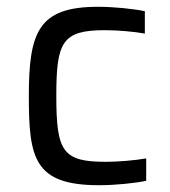

<svg xmlns="http://www.w3.org/2000/svg" viewBox="-20 -538 500 566"><path d="M272 8C320 8 378 2 411 -5V-71C376 -65 328 -61 292 -61C165 -61 146 -91 146 -255C146 -414 163 -449 289 -449C326 -449 374 -445 407 -439V-505C373 -512 316 -518 269 -518C94 -518 65 -445 65 -255C65 -72 80 8 272 8Z"/></svg>

Font: Saira UNSAM
Style: Regular
Weight: 400
Designer: Hector Gatti with collaboration of the Omnibus-Type team
Foundry: Omnibus-Type
Version: Version 0.072;PS 000.072;hotconv 1.0.88;makeotf.lib2.5.64775